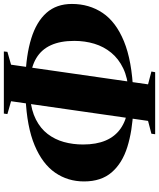

<svg xmlns="http://www.w3.org/2000/svg" viewBox="63 -855 806 972"><g transform="rotate(-90 466.0 -369.0)"><path d="M272.5 13.5 275 -5.5 340 -22.5 439.5 -716 374.5 -734.5 377 -752.5H691.5L689.5 -734.5L624.5 -716L525 -22.5L590 -5.5L586.5 13.5ZM394 -97.5Q289 -102 207.5 -127.5Q126 -153 79.8 -206.2Q33.5 -259.5 33.5 -346.5Q33.5 -428.5 77.8 -492.8Q122 -557 215.8 -596.5Q309.5 -636 458 -642.5V-619.5Q392.5 -613.5 347 -590.2Q301.5 -567 273.8 -530.8Q246 -494.5 233.2 -448.8Q220.5 -403 220.5 -351.5Q220.5 -284 240.8 -236.8Q261 -189.5 301 -161.5Q341 -133.5 400 -124.5ZM485 -97.5 489.5 -121Q557.5 -125 606 -148.2Q654.5 -171.5 685.2 -209Q716 -246.5 730.5 -294.2Q745 -342 745 -396Q745 -466.5 723.2 -514.2Q701.5 -562 657.8 -588.2Q614 -614.5 547.5 -620L553 -643.5Q672.5 -640 757.2 -613.8Q842 -587.5 887 -536.8Q932 -486 932 -408Q932 -320.5 886.8 -252.8Q841.5 -185 743 -144.5Q644.5 -104 485 -97.5Z"/></g></svg>

Font: Merriweather 144pt Black
Style: Italic
Weight: 900
Italic angle: -7.8°
Version: Version 2.101